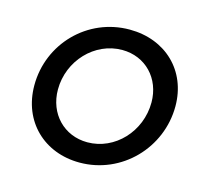

<svg xmlns="http://www.w3.org/2000/svg" viewBox="-86 -652 834 764"><g transform="rotate(15 331.0 -269.5)"><path d="M302 12C475 12 613 -131 613 -303C613 -449 507 -551 359 -551C185 -551 49 -410 49 -239C49 -90 156 12 302 12ZM311 -74C215 -74 144 -147 144 -247C144 -366 238 -465 351 -465C447 -465 517 -392 517 -293C517 -173 424 -74 311 -74Z"/></g></svg>

Font: Plus Jakarta Text
Style: Italic
Weight: 400
Italic angle: -12°
Designer: Gumpita Rahayu
Foundry: Tokotype Studio
Version: Version 1.000;hotconv 1.0.109;makeotfexe 2.5.65596